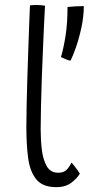

<svg xmlns="http://www.w3.org/2000/svg" viewBox="-20 -736 362 772"><path d="M301 -38Q291.5 -20.5 267.8 -2Q244 16.5 206.5 16.5Q151.5 16.5 126 -14.8Q100.5 -46 93.2 -100.2Q86 -154.5 86 -223Q86 -259.5 87 -309.8Q88 -360 89.8 -416.5Q91.5 -473 93.5 -528.8Q95.5 -584.5 97.2 -632.8Q99 -681 100.5 -714.5Q115.5 -716 127 -716Q144.5 -716 161 -713Q159 -682.5 157 -635.2Q155 -588 152.5 -532.2Q150 -476.5 148 -418.8Q146 -361 144.8 -308.2Q143.5 -255.5 143.5 -216Q143.5 -174 148.2 -134Q153 -94 168 -67.8Q183 -41.5 214 -41.5Q236 -41.5 247.5 -53Q259 -64.5 267.5 -82.5Q271 -79 278.5 -69.5Q286 -60 292.8 -50.5Q299.5 -41 301 -38ZM317 -711.5Q317 -670.5 307.5 -626Q298 -581.5 285.2 -545.2Q272.5 -509 263.5 -492Q256 -493 243.5 -498.2Q231 -503.5 225 -506.5Q236 -543 243.8 -593.5Q251.5 -644 251.5 -708Q263.5 -709.5 283.5 -710.5Q303.5 -711.5 317 -711.5Z"/></svg>

Font: Grandstander ExtraLight
Style: Regular
Weight: 200
Designer: Tyler Finck
Foundry: Etcetera Type Co
Version: Version 1.200; ttfautohint (v1.8.3)